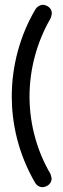

<svg xmlns="http://www.w3.org/2000/svg" viewBox="-20 -776 264 800"><path d="M160 -756C147 -756 135 -749 128 -738C63 -628 29 -501 29 -374C29 -266 54 -139 126 -15C133 -3 145 4 158 4C163 4 195 -2 195 -33C195 -35 191 -50 190 -52C138 -140 103 -252 103 -374C103 -488 134 -602 191 -700C192 -702 196 -717 196 -719C196 -753 160 -756 160 -756Z"/></svg>

Font: LS
Style: RegularAlt
Weight: 500
Designer: BSozoo
Foundry: BSozoo
Version: Version 001.000